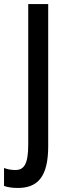

<svg xmlns="http://www.w3.org/2000/svg" viewBox="-70 -827 329 952"><path d="M18 105C115 105 169 52 169 -102V-807H70V-110C70 -13 49 16 6 16C-15 16 -34 12 -50 6V95C-30 102 -7 105 18 105Z"/></svg>

Font: Noto Sans Kannada UI ExtraCondensed Medium
Style: Regular
Weight: 500
Width: 2
Designer: Jelle Bosma - Monotype Design Team
Foundry: Monotype Imaging Inc.
Version: Version 2.005